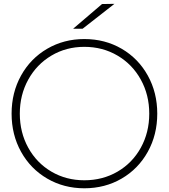

<svg xmlns="http://www.w3.org/2000/svg" viewBox="-20 -988 890 1012"><path d="M583.3 -967.8 415.6 -836.7H365.6L517.8 -966.7ZM41.1 -388.9Q41.1 -500 91.1 -590Q141.1 -680 228.9 -731.1Q316.7 -782.2 424.4 -782.2Q533.3 -782.2 621.1 -731.1Q708.9 -680 758.9 -590Q808.9 -500 808.9 -388.9Q808.9 -277.8 758.9 -187.8Q708.9 -97.8 621.1 -46.7Q533.3 4.4 424.4 4.4Q316.7 4.4 228.9 -46.7Q141.1 -97.8 91.1 -187.8Q41.1 -277.8 41.1 -388.9ZM766.7 -388.9Q766.7 -487.8 722.2 -568.3Q677.8 -648.9 599.4 -695Q521.1 -741.1 424.4 -741.1Q328.9 -741.1 251.1 -695Q173.3 -648.9 128.9 -568.3Q84.4 -487.8 84.4 -388.9Q84.4 -290 128.9 -209.4Q173.3 -128.9 251.1 -83.3Q328.9 -37.8 424.4 -37.8Q521.1 -37.8 599.4 -83.3Q677.8 -128.9 722.2 -209.4Q766.7 -290 766.7 -388.9Z"/></svg>

Font: Paperlogy 2 ExtraLight
Style: Regular
Weight: 250
Designer: redesigned by Lee Juim, glyphs from Gmarket Sans & Montserrat
Foundry: PT&
Version: Version 1.001